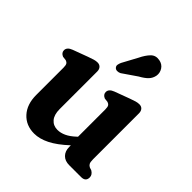

<svg xmlns="http://www.w3.org/2000/svg" viewBox="-194 -824 965 965"><g transform="rotate(45 289.0 -341.5)"><path d="M72.5 -132.5V-326.5Q72.5 -344 67.8 -351Q63 -358 53.5 -361L32 -363.5Q12 -372 12 -390Q12 -411.5 41.5 -422.5L121 -452Q140 -459 152 -462.5Q164 -466 175 -466Q189.5 -466 197.8 -456.8Q206 -447.5 206 -432.5V-165.5Q206 -125.5 224 -104.5Q242 -83.5 272 -83.5Q293.5 -83.5 316.5 -94Q339.5 -104.5 364.5 -128L369.5 -132.5V-326.5Q369.5 -344 364.8 -351Q360 -358 350.5 -361L329 -363.5Q309 -372 309 -390Q309 -411.5 338.5 -422.5L418 -452Q437 -459 449 -462.5Q461 -466 472.5 -466Q487 -466 495 -456.8Q503 -447.5 503 -432.5V-105.5Q503 -85.5 507.8 -77.2Q512.5 -69 521.5 -65L535.5 -60.5Q556 -48.5 556 -29.5Q556 0 523.5 0H439Q409 0 391.8 -17.5Q374.5 -35 374.5 -65V-76.5Q324 -29.5 282 -8.5Q240 12.5 202 12.5Q144 12.5 108.2 -26.8Q72.5 -66 72.5 -132.5ZM303.5 -628Q319.5 -661 338.2 -680Q357 -699 386 -693.5Q410.5 -689 422.8 -669.8Q435 -650.5 431.5 -629Q427.5 -607.5 413.2 -592.5Q399 -577.5 371 -562L294.5 -509.5Q285.5 -505 275.5 -505Q265.5 -505 259.5 -511.5Q252.5 -519 254 -528.2Q255.5 -537.5 260 -547.5Z"/></g></svg>

Font: Fraunces 72pt SuperSoft SemiBold
Style: Regular
Weight: 600
Version: Version 1.000;[b76b70a41]